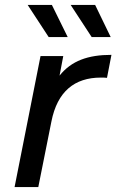

<svg xmlns="http://www.w3.org/2000/svg" viewBox="-20 -757 471 777"><path d="M254 -607 190 -737H92L177 -607ZM428 -607 365 -737H266L351 -607ZM221 -451 236 -530H144L39 0H135L188 -265C212 -387 282 -443 388 -443C398 -443 404 -443 413 -442L431 -535C336 -535 269 -511 221 -451Z"/></svg>

Font: AWKNG-Font Medium
Style: Italic
Weight: 500
Italic angle: -11.3°
Designer: Awakening Church
Foundry: Awakening Church
Version: Version 1.700;PS 001.700;hotconv 1.0.88;makeotf.lib2.5.64775